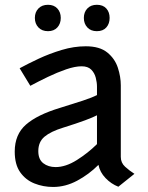

<svg xmlns="http://www.w3.org/2000/svg" viewBox="-20 -750 602 782"><path d="M196.5 11.5Q156 11.5 120.2 -2.8Q84.5 -17 62.2 -48.5Q40 -80 40 -132.5Q40 -202.5 85.8 -242.5Q131.5 -282.5 224 -310.5Q278 -327 317.2 -340Q356.5 -353 375 -363V-397Q375 -414 370 -433.5Q365 -453 351.5 -466.5Q338 -480 312.5 -480Q285.5 -480 249.2 -467.5Q213 -455 175 -436.8Q137 -418.5 103.5 -400.5L60 -472Q93 -490 137.2 -510.8Q181.5 -531.5 231.2 -546.5Q281 -561.5 329.5 -561.5Q386 -561.5 417 -536.2Q448 -511 460 -474.2Q472 -437.5 472 -402.5V-111Q472 -87 489.5 -71Q507 -55 527.5 -42L462 10.5Q432.5 -1 409.8 -24.8Q387 -48.5 381 -78.5Q342 -39.5 294.2 -14Q246.5 11.5 196.5 11.5ZM206.5 -69.5Q247.5 -69.5 292.8 -98Q338 -126.5 375 -163V-280.5Q360 -272.5 326.5 -260Q293 -247.5 237 -230Q186.5 -214.5 161.2 -193.2Q136 -172 136 -134.5Q136 -101 156.2 -85.2Q176.5 -69.5 206.5 -69.5ZM175.5 -623Q151 -623 136.5 -638.2Q122 -653.5 122 -677Q122 -700.5 136.5 -715.5Q151 -730.5 175.5 -730.5Q199.5 -730.5 213.5 -715.5Q227.5 -700.5 227.5 -677Q227.5 -653.5 213.5 -638.2Q199.5 -623 175.5 -623ZM374.5 -623Q350 -623 335.8 -638.2Q321.5 -653.5 321.5 -677Q321.5 -700.5 335.8 -715.5Q350 -730.5 374.5 -730.5Q399.5 -730.5 413 -715.5Q426.5 -700.5 426.5 -677Q426.5 -653.5 413 -638.2Q399.5 -623 374.5 -623Z"/></svg>

Font: Junction Medium
Style: Regular
Weight: 500
Designer: Caroline Hadilaksono
Foundry: Caroline Hadilaksono, Tyler Finck, The League of Moveable Type
Version: Version 2.000; ttfautohint (v1.8.3)